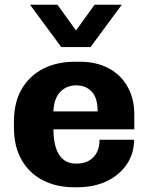

<svg xmlns="http://www.w3.org/2000/svg" viewBox="-20 -782 629 812"><path d="M294 10Q219 10 161.5 -19.5Q104 -49 71.5 -105.5Q39 -162 39 -242V-269Q39 -350 72.5 -406.5Q106 -463 164 -492Q222 -521 297 -521H316Q388 -521 440 -493Q492 -465 520 -414.5Q548 -364 548 -298V-235H206Q206 -193 215.5 -160Q225 -127 246.5 -108.5Q268 -90 303 -90Q334 -90 355.5 -102Q377 -114 389 -136.5Q401 -159 401 -191H547Q547 -133 516.5 -87.5Q486 -42 432 -16Q378 10 306 10ZM206 -311H393Q393 -368 368 -394.5Q343 -421 302 -421Q261 -421 234.5 -393Q208 -365 206 -311ZM495 -762 363 -583H239L107 -762H223L337 -604H266L380 -762Z"/></svg>

Font: Chivo Medium
Style: Bold
Weight: 700
Version: Version 2.002